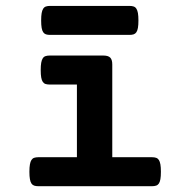

<svg xmlns="http://www.w3.org/2000/svg" viewBox="-20 -643 640 663"><path d="M245.6 -351.1H151.4Q143.1 -351.1 137.2 -353Q131.3 -355 127.7 -360.4Q124 -365.7 122.3 -375.5Q120.6 -385.3 120.6 -400.9Q120.6 -416.5 122.3 -426.3Q124 -436 127.7 -441.7Q131.3 -447.3 137.2 -449.2Q143.1 -451.2 151.4 -451.2H336.9Q353.5 -451.2 360.6 -444.1Q367.7 -437 367.7 -420.4V-100.1H504.9Q513.2 -100.1 519 -98.1Q524.9 -96.2 528.6 -90.6Q532.2 -85 533.9 -75.2Q535.6 -65.4 535.6 -49.8Q535.6 -34.2 533.9 -24.4Q532.2 -14.6 528.6 -9.3Q524.9 -3.9 519 -2Q513.2 0 504.9 0H112.3Q104 0 98.1 -2Q92.3 -3.9 88.6 -9.3Q85 -14.6 83.3 -24.4Q81.5 -34.2 81.5 -49.8Q81.5 -65.4 83.3 -75.2Q85 -85 88.6 -90.6Q92.3 -96.2 98.1 -98.1Q104 -100.1 112.3 -100.1H245.6ZM427.2 -622.6Q435.5 -622.6 441.4 -620.6Q447.3 -618.7 450.9 -613Q454.6 -607.4 456.3 -597.7Q458 -587.9 458 -572.3Q458 -556.6 456.3 -546.9Q454.6 -537.1 450.9 -531.7Q447.3 -526.4 441.4 -524.4Q435.5 -522.5 427.2 -522.5H152.8Q144.5 -522.5 138.7 -524.4Q132.8 -526.4 129.2 -531.7Q125.5 -537.1 123.8 -546.9Q122.1 -556.6 122.1 -572.3Q122.1 -587.9 123.8 -597.7Q125.5 -607.4 129.2 -613Q132.8 -618.7 138.7 -620.6Q144.5 -622.6 152.8 -622.6Z"/></svg>

Font: Courier Prime
Style: Bold
Weight: 700
Monospace: yes
Designer: Alan Dague-Greene
Foundry: Quote-Unquote Apps
Version: Version 1.202